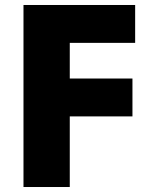

<svg xmlns="http://www.w3.org/2000/svg" viewBox="-20 -750 600 770"><path d="M259.8 0H74.2V-730H522V-578.1H259.8V-435.1H511.2V-283.2H259.8Z"/></svg>

Font: Sora ExtraBold
Style: Regular
Weight: 800
Designer: Jonathan Barnbrook, Julián Moncada
Foundry: Barnbrook Fonts
Version: Version 2.000